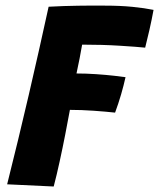

<svg xmlns="http://www.w3.org/2000/svg" viewBox="-20 -676 579 699"><path d="M175.5 3 6 -5Q46.5 -166 84.8 -330.8Q123 -495.5 157 -651.5Q212.5 -654.5 264.5 -655.2Q316.5 -656 362 -655.5Q418.5 -655.5 463 -651Q507.5 -646.5 539 -640Q532.5 -604.5 524 -567Q515.5 -529.5 508.5 -502.5Q480.5 -505.5 416.5 -509.5Q352.5 -513.5 279 -513.5Q276 -495 270 -464.2Q264 -433.5 258.5 -408.5Q293.5 -408.5 330 -406Q366.5 -403.5 395.5 -400.2Q424.5 -397 437 -395Q430.5 -365.5 420.8 -332Q411 -298.5 399 -266Q367.5 -269.5 321.5 -272.8Q275.5 -276 234.5 -276Q227 -235 217.5 -186.2Q208 -137.5 197.2 -88.2Q186.5 -39 175.5 3Z"/></svg>

Font: Grandstander
Style: Bold Italic
Weight: 700
Italic angle: -15°
Designer: Tyler Finck
Foundry: Etcetera Type Co
Version: Version 1.200; ttfautohint (v1.8.3)